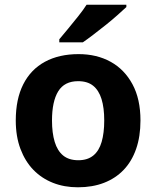

<svg xmlns="http://www.w3.org/2000/svg" viewBox="-20 -786 665 816"><path d="M577 -274Q577 -206 558.5 -153Q540 -100 505.5 -64Q471 -28 422 -9Q373 10 311 10Q253 10 205 -9Q157 -28 122 -64Q87 -100 67 -153Q47 -206 47 -274Q47 -365 79 -428Q111 -491 171 -523.5Q231 -556 314 -556Q391 -556 450 -523.5Q509 -491 543 -428Q577 -365 577 -274ZM201 -274Q201 -221 212.5 -183Q224 -145 248.5 -125Q273 -105 313 -105Q352 -105 376.5 -125Q401 -145 412 -183Q423 -221 423 -274Q423 -328 411.5 -365Q400 -402 376 -421.5Q352 -441 312 -441Q254 -441 227.5 -398Q201 -355 201 -274ZM517 -756Q502 -742 479 -721.5Q456 -701 429 -679.5Q402 -658 376.5 -638.5Q351 -619 332 -606H232V-619Q248 -638 269.5 -664Q291 -690 312.5 -717Q334 -744 348 -766H517Z"/></svg>

Font: Noto Sans Khmer
Style: Bold
Weight: 700
Version: Version 2.003